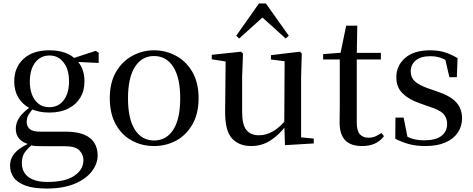

<svg xmlns="http://www.w3.org/2000/svg" viewBox="-20 -827 2728 1107"><path d="M250 260Q172 260 125.5 242.5Q79 225 58.5 195.5Q38 166 38 128Q38 83 71.5 49Q105 15 171 -10L176 -2Q140 27 123 51.5Q106 76 106 112Q106 166 144.5 194Q183 222 253 222Q356 222 408.5 186.5Q461 151 461 96Q461 65 438 40.5Q415 16 354 16H234Q206 16 186.5 15Q167 14 150 8V6Q71 -15 71 -85Q71 -118 91 -148.5Q111 -179 159 -214V-223L181 -212Q157 -186 145.5 -167Q134 -148 134 -124Q134 -98 151.5 -83Q169 -68 210 -68H357Q422 -68 463 -51.5Q504 -35 523.5 -4Q543 27 543 69Q543 117 509.5 161Q476 205 410.5 232.5Q345 260 250 260ZM265 -178Q201 -178 155.5 -201Q110 -224 86 -264Q62 -304 62 -357Q62 -438 115.5 -487.5Q169 -537 265 -537Q315 -537 353.5 -523.5Q392 -510 417 -484L420 -481Q467 -436 467 -357Q467 -304 443 -264Q419 -224 373.5 -201Q328 -178 265 -178ZM264 -209Q317 -209 347.5 -249.5Q378 -290 378 -358Q378 -426 347 -466.5Q316 -507 266 -507Q213 -507 182.5 -466Q152 -425 152 -357Q152 -290 182 -249.5Q212 -209 264 -209ZM386 -472V-488H392L532 -534L549 -523V-464Z M868 15Q798 15 740 -16.5Q682 -48 647.5 -110Q613 -172 613 -261Q613 -351 649 -412.5Q685 -474 743.5 -505.5Q802 -537 868 -537Q936 -537 994.5 -505.5Q1053 -474 1089 -412.5Q1125 -351 1125 -261Q1125 -172 1089.5 -110Q1054 -48 996 -16.5Q938 15 868 15ZM868 -17Q939 -17 979 -79Q1019 -141 1019 -260Q1019 -379 979 -441.5Q939 -504 868 -504Q798 -504 758 -441.5Q718 -379 718 -260Q718 -141 758 -79Q798 -17 868 -17Z M1428 15Q1357 15 1317 -29.5Q1277 -74 1278 -186L1281 -488L1305 -469L1201 -485V-511L1370 -529L1381 -518L1376 -383V-183Q1376 -107 1401 -77Q1426 -47 1473 -47Q1518 -47 1560 -73.5Q1602 -100 1635 -145L1661 -103H1629Q1591 -51 1541 -18Q1491 15 1428 15ZM1623 10 1619 -113V-114L1621 -474L1542 -484V-509L1710 -529L1720 -518L1716 -383V-35L1789 -28V0ZM1627 -605 1462 -754H1524L1359 -605L1342 -621L1473 -807H1513L1645 -621Z M1988 -484V-522H2176V-484ZM2067 15Q2002 15 1970 -18.5Q1938 -52 1938 -122Q1938 -147 1938.5 -167Q1939 -187 1939 -215V-484H1843V-515L1960 -524L1941 -510L1976 -679H2040L2037 -506V-495V-119Q2037 -74 2054.5 -53.5Q2072 -33 2104 -33Q2126 -33 2142.5 -40Q2159 -47 2179 -60L2194 -42Q2173 -14 2142 0.5Q2111 15 2067 15Z M2432 15Q2381 15 2340.5 4.5Q2300 -6 2259 -27L2260 -149H2307L2333 -19L2293 -22V-58Q2323 -39 2353.5 -28.5Q2384 -18 2427 -18Q2492 -18 2525 -43.5Q2558 -69 2558 -112Q2558 -148 2536 -171Q2514 -194 2452 -213L2399 -232Q2338 -253 2301.5 -288.5Q2265 -324 2265 -382Q2265 -448 2315.5 -492.5Q2366 -537 2460 -537Q2507 -537 2543 -526Q2579 -515 2618 -492L2614 -382H2571L2543 -503L2577 -495V-463Q2547 -485 2520 -494Q2493 -503 2461 -503Q2406 -503 2377 -478.5Q2348 -454 2348 -415Q2348 -381 2371.5 -358.5Q2395 -336 2450 -317L2502 -299Q2579 -273 2611.5 -236Q2644 -199 2644 -145Q2644 -99 2619.5 -62.5Q2595 -26 2548 -5.5Q2501 15 2432 15Z"/></svg>

Font: Noto Serif SC ExtraLight Medium
Style: Regular
Weight: 500
Version: Version 2.002-H1;hotconv 1.1.0;makeotfexe 2.6.0